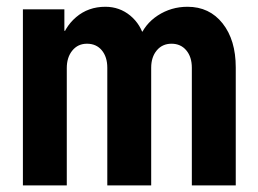

<svg xmlns="http://www.w3.org/2000/svg" viewBox="-20 -561 781 581"><path d="M49.3 0V-532.7H174.8V-467.8H193.8L162.1 -427.7Q173.3 -477.5 210.2 -509Q247.1 -540.5 298.8 -540.5Q341.8 -540.5 374.3 -513.7Q406.7 -486.8 417.5 -442.9L397.5 -465.3H421.4L400.9 -442.9Q417 -487.8 457.5 -514.2Q498 -540.5 547.4 -540.5Q613.8 -540.5 653.6 -490.2Q693.4 -439.9 693.4 -356.9V0H560.5V-356Q560.5 -388.7 543.7 -408.7Q526.9 -428.7 499 -428.7Q471.2 -428.7 454.3 -408.4Q437.5 -388.2 437.5 -356V0H304.7V-356Q304.7 -388.7 288.1 -408.7Q271.5 -428.7 243.2 -428.7Q215.8 -428.7 199 -408.2Q182.1 -387.7 182.1 -355V0Z"/></svg>

Font: Reddit Sans Condensed
Style: Bold
Weight: 700
Designer: Stephen Hutchings
Foundry: Reddit
Version: Version 1.014